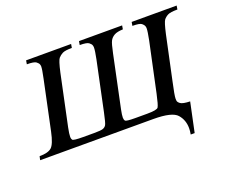

<svg xmlns="http://www.w3.org/2000/svg" viewBox="-98 -596 1022 870"><g transform="rotate(-20 412.5 -161.5)"><path d="M4 0 8 -18Q49 -18 66 -33Q83 -48 95 -105L145 -342Q154 -384 154 -398Q154 -402 152 -408Q150 -414 140.5 -421.5Q131 -429 96 -429L99 -447H316L313 -429Q280 -429 267.5 -422.5Q255 -416 246.5 -406Q238 -396 226 -342L174 -96Q168 -67 168 -52Q168 -44 172 -38Q176 -32 224 -32H277Q308 -32 318.5 -35.5Q329 -39 334.5 -48Q340 -57 350 -105L400 -342Q408 -381 408 -397Q408 -402 406 -408Q404 -414 394.5 -421.5Q385 -429 351 -429L354 -447H562L559 -429Q531 -428 517 -420Q503 -412 496 -399Q489 -386 480 -342L427 -90Q422 -66 422 -53Q422 -43 426.5 -37.5Q431 -32 474 -32H532Q579 -32 585.5 -42Q592 -52 603 -103L654 -342Q662 -382 662 -397Q662 -402 660 -408Q658 -414 649 -421.5Q640 -429 605 -429L608 -447H825L822 -429Q788 -429 775.5 -422.5Q763 -416 755 -406Q747 -396 735 -342L690 -131Q676 -68 676 -52Q676 -51 676.5 -43Q677 -35 688 -27Q699 -19 734 -18L704 124H685Q688 108 688 94Q688 55 664 27.5Q640 0 550 0Z"/></g></svg>

Font: New Athena Unicode
Style: Italic
Weight: 400
Designer: J. Rusten 1997; rev. by R. Hancock 2001, 2002, rev. by D. Mastronarde 2002-2019
Foundry: Society for Classical Studies (formerly American Philological Association)
Version: Version 5.008